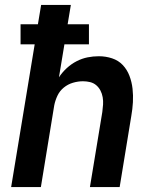

<svg xmlns="http://www.w3.org/2000/svg" viewBox="-20 -755 640 775"><path d="M25 0 120 -576H63V-657H133L146 -735H266L253 -657H339V-576H240L218 -443Q231 -463 249.5 -480Q268 -497 289.5 -508Q311 -519 333.5 -523.5Q356 -528 379 -528Q407 -528 432.5 -519.5Q458 -511 475.5 -492.5Q493 -474 502.5 -449Q512 -424 515 -397Q518 -370 516.5 -342.5Q515 -315 510 -287L463 0H343L393 -303Q395 -318 396 -333Q397 -348 394.5 -362.5Q392 -377 385.5 -389.5Q379 -402 368.5 -411Q358 -420 344 -423.5Q330 -427 315 -427Q295 -427 274.5 -421Q254 -415 237.5 -401.5Q221 -388 212 -369Q203 -350 199 -330L145 0Z"/></svg>

Font: Iosevka Aile
Style: Bold Italic
Weight: 700
Italic angle: -9°
Designer: Belleve Invis
Foundry: Belleve Invis
Version: Version 28.0.1; ttfautohint (v1.8.4)